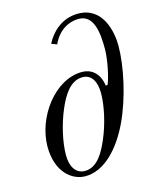

<svg xmlns="http://www.w3.org/2000/svg" viewBox="-111 -796 716 884"><g transform="rotate(-15 247.0 -354.0)"><path d="M124 -104C124 -168 144 -251 171 -314C195 -370 230 -432 290 -432C334 -432 354 -392 354 -340C354 -276 334 -193 307 -130C283 -74 250 -12 190 -12C146 -12 124 -52 124 -104ZM52 -164C52 -44 122 12 186 12C278 12 355 -73 406 -180C457 -288 488 -432 488 -530C488 -596 464 -720 346 -720C263 -720 213 -662 191 -618L217 -608C247 -674 300 -696 342 -696C416 -696 424 -606 424 -531C424 -480 406 -398 393 -368L384 -367C375 -431 335 -456 294 -456C164 -456 52 -304 52 -164Z"/></g></svg>

Font: Old Standard
Style: Italic
Weight: 400
Italic angle: -15.2°
Designer: Alexey Kryukov <alexios@thessalonica.org.ru>
Version: Version 2.0